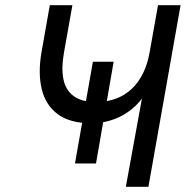

<svg xmlns="http://www.w3.org/2000/svg" viewBox="-20 -720 716 740"><path d="M269 -90 338 -482H418L350 -90ZM465 0 527 -340Q503.5 -309 472.5 -287.8Q441.5 -266.5 405.8 -255.8Q370 -245 332 -245Q249.5 -245 202.5 -280Q155.5 -315 140.8 -376.8Q126 -438.5 140 -519L172 -700H259L226 -514Q216 -456.5 224.5 -414.5Q233 -372.5 263.8 -349.8Q294.5 -327 351 -327Q392.5 -327 426.8 -339.8Q461 -352.5 487.2 -377Q513.5 -401.5 531.2 -437.5Q549 -473.5 557 -520L589 -700H676L552 0Z"/></svg>

Font: Overpass
Style: Italic
Weight: 400
Italic angle: -10°
Designer: Delve Withrington, Dave Bailey, Thomas Jockin
Foundry: Delve Fonts LLC
Version: Version 4.000